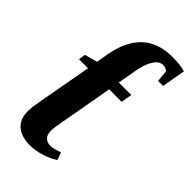

<svg xmlns="http://www.w3.org/2000/svg" viewBox="-223 -766 839 839"><g transform="rotate(45 196.0 -347.0)"><path d="M209 -51.8Q225.6 -51.8 262.7 -64.5L275.4 -30.3Q251.5 -13.2 214.6 -1.7Q177.7 9.8 144.5 9.8Q90.8 9.8 61.8 -15.9Q32.7 -41.5 32.7 -90.3Q32.7 -112.8 41.5 -160.6L86.4 -408.2H30.3L35.6 -439.9L94.2 -456.1L103.5 -510.3Q137.7 -704.1 312.5 -704.1Q361.8 -704.1 392.1 -694.8L373 -585.4H341.8L336.9 -638.7Q326.7 -650.4 308.1 -650.4Q284.7 -650.4 266.6 -621.8Q248.5 -593.3 240.2 -542.5L225.6 -459H302.7L293.9 -408.2H216.8L172.4 -159.7Q164.6 -119.6 164.6 -101.1Q164.6 -75.2 177.5 -63.5Q190.4 -51.8 209 -51.8Z"/></g></svg>

Font: Liberation Serif
Style: Bold Italic
Weight: 700
Italic angle: -16.333°
Designer: Steve Matteson
Foundry: Ascender Corporation
Version: Version 2.1.5